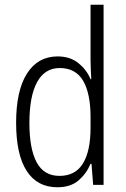

<svg xmlns="http://www.w3.org/2000/svg" viewBox="-20 -780 530 810"><path d="M222 10Q137 10 92.5 -59Q48 -128 48 -262Q48 -398 94 -470Q140 -542 223 -542Q276 -542 311 -513.5Q346 -485 362 -446H365Q364 -468 363 -488.5Q362 -509 362 -527V-760H417V0H373L366 -89H362Q345 -48 311.5 -19Q278 10 222 10ZM231 -38Q298 -38 330 -90.5Q362 -143 362 -240V-286Q362 -386 330.5 -439.5Q299 -493 232 -493Q169 -493 136.5 -433.5Q104 -374 104 -261Q104 -153 134.5 -95.5Q165 -38 231 -38Z"/></svg>

Font: Noto Sans Sinhala UI Condensed Light
Style: Regular
Weight: 300
Width: 3
Designer: Jelle Bosma - Monotype Design Team
Foundry: Monotype Imaging Inc.
Version: Version 2.006; ttfautohint (v1.8.4.7-5d5b)